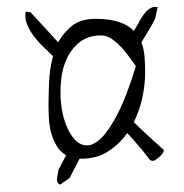

<svg xmlns="http://www.w3.org/2000/svg" viewBox="-20 -566 521 543"><path d="M143.6 -74.2Q143.6 -77.1 145 -83.5Q146.5 -89.8 147.5 -89.8L167 -127Q151.4 -135.7 141.6 -151.4Q131.8 -167 126 -186Q120.1 -205.1 118.7 -225.6Q117.2 -246.1 117.2 -265.6Q117.2 -293 118.7 -331.5Q120.1 -370.1 129.9 -407.2Q113.3 -422.9 98.1 -438Q83 -453.1 71.8 -469.2Q60.5 -485.4 55.2 -501Q49.8 -516.6 52.7 -533.2L66.4 -531.2Q75.2 -521.5 97.2 -498Q119.1 -474.6 144.5 -446.3Q160.2 -474.6 184.6 -493.7Q209 -512.7 250 -512.7Q290 -512.7 316.4 -503.9Q342.8 -495.1 358.4 -478.5Q363.3 -486.3 366.2 -491.2Q369.1 -496.1 371.1 -499Q374 -505.9 379.4 -514.6Q384.8 -523.4 391.6 -531.2Q398.4 -539.1 406.7 -543.5Q415 -547.9 425.8 -545.9L418.9 -513.7Q412.1 -499 401.9 -482.4Q391.6 -465.8 379.9 -446.3Q386.7 -428.7 388.7 -406.7Q390.6 -384.8 390.6 -361.3Q390.6 -328.1 382.8 -291Q375 -253.9 358.4 -220.7Q377 -202.1 398.9 -182.1Q420.9 -162.1 443.4 -141.6Q443.4 -137.7 439.9 -132.3Q436.5 -127 431.2 -122.6Q425.8 -118.2 420.4 -114.3Q415 -110.4 410.2 -111.3Q408.2 -111.3 406.7 -112.3Q405.3 -113.3 404.3 -113.3Q401.4 -117.2 395.5 -125Q389.6 -132.8 380.9 -143.1Q372.1 -153.3 361.3 -166Q350.6 -178.7 339.8 -189.5Q317.4 -158.2 285.6 -137.7Q253.9 -117.2 210.9 -117.2H205.1L176.8 -62.5L150.4 -43.9Q140.6 -47.9 141.1 -57.6Q141.6 -67.4 143.6 -74.2ZM265.6 -465.8Q231.4 -465.8 208 -448.7Q184.6 -431.6 170.9 -404.3Q157.2 -377 153.3 -343.3Q149.4 -309.6 152.3 -276.9Q155.3 -244.1 165.5 -216.3Q175.8 -188.5 190.9 -171.9Q206.1 -155.3 225.6 -154.8Q245.1 -154.3 267.6 -176.8Q290 -199.2 314.5 -247.6Q338.9 -295.9 364.3 -378.9Q358.4 -386.7 348.1 -401.4Q337.9 -416 325.2 -430.2Q312.5 -444.3 297.4 -455.1Q282.2 -465.8 265.6 -465.8Z"/></svg>

Font: Waiting for the Sunrise
Style: Regular
Weight: 300
Version: Version 1.001 2001